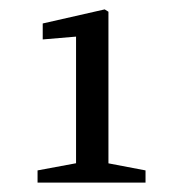

<svg xmlns="http://www.w3.org/2000/svg" viewBox="-20 -779 380 409"><path d="M71 -729 203 -759 211 -754V-390H142V-701L71 -695ZM206 -432 290 -416V-390H60V-416L146 -432Z"/></svg>

Font: Lisu Bosa
Style: Regular
Weight: 400
Designer: David Morse, Annie Olsen, Victor Gaultney, Frank Grießhammer (Latin)
Foundry: SIL International
Version: Version 2.000